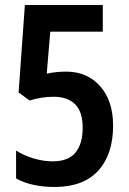

<svg xmlns="http://www.w3.org/2000/svg" viewBox="-20 -734 513 764"><path d="M197 10Q152 10 113 1.5Q74 -7 44 -24V-135Q75 -115 114 -103.5Q153 -92 189 -92Q252 -92 280.5 -127Q309 -162 309 -226Q309 -289 279 -319Q249 -349 193 -349Q168 -349 144 -345Q120 -341 98 -334L54 -366L79 -714H389V-608H180L166 -441Q185 -445 204 -447Q223 -449 243 -449Q327 -449 378.5 -391Q430 -333 430 -234Q430 -120 371 -55Q312 10 197 10Z"/></svg>

Font: Noto Sans Devanagari Condensed SemiBold
Style: Regular
Weight: 600
Width: 3
Designer: Jelle Bosma - Monotype Design Team
Foundry: Monotype Imaging Inc.
Version: Version 2.004; ttfautohint (v1.8.4.7-5d5b)